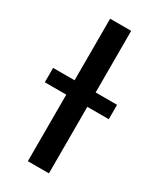

<svg xmlns="http://www.w3.org/2000/svg" viewBox="-226 -766 683 825"><g transform="rotate(30 115.5 -353.5)"><path d="M168 -401.4H274.4V-330.1H168V0H63.5V-330.1H-43V-401.4H63.5V-707H168Z"/></g></svg>

Font: Pretendard JP Medium
Style: Regular
Weight: 500
Designer: Base glyphs from Inter by Rasmus Andersson; Hangeul glyphs from Noto Sans CJK(Source Han Sans) by Jang Soo-young and Kan
Foundry: Kil Hyung-jin
Version: Version 1.309